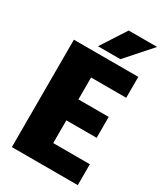

<svg xmlns="http://www.w3.org/2000/svg" viewBox="-203 -909 856 994"><g transform="rotate(30 224.5 -412.5)"><path d="M215 -125H434V0H40V-642H425V-517H215V-386H396V-261H215ZM432 -825 299 -675H165L262 -825Z"/></g></svg>

Font: Teko
Style: Bold
Weight: 700
Designer: Manushi Parikh, Jonny Pinhorn
Foundry: Indian Type Foundry
Version: Version 1.106;PS 1.0;hotconv 1.0.78;makeotf.lib2.5.61930; tt